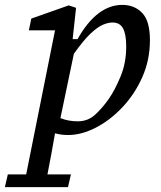

<svg xmlns="http://www.w3.org/2000/svg" viewBox="-63 -540 657 785"><path d="M397 -448Q379 -448 357 -438.5Q335 -429 306.5 -402Q278 -375 239 -320L184 -57Q217 -44 255 -44Q297 -44 327 -72Q357 -100 382 -136Q407 -172 430 -227.5Q453 -283 453 -350Q453 -400 440 -424Q427 -448 397 -448ZM216 12Q199 12 186 10Q173 8 162 5Q155 46 147 89Q139 132 131 173H227L215 225H-43L-31 173H44L162 -416H55L65 -464L218 -518L248 -508L234 -380H254Q333 -520 437 -520Q487 -520 518.5 -487Q550 -454 550 -376Q550 -295 519 -225Q488 -155 437.5 -101.5Q387 -48 328.5 -18Q270 12 216 12Z"/></svg>

Font: Source Serif 4 Caption
Style: Italic
Weight: 400
Italic angle: -12°
Designer: Frank Grießhammer
Foundry: Adobe Systems Incorporated
Version: Version 4.004;hotconv 1.0.117;makeotfexe 2.5.65602